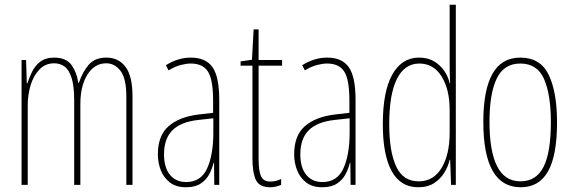

<svg xmlns="http://www.w3.org/2000/svg" viewBox="-20 -873 2416 810"><path d="M429 -630Q480 -630 509.5 -591Q539 -552 539 -467V-93H513V-465Q513 -542 488.5 -574Q464 -606 428 -606Q379 -606 349 -558.5Q319 -511 319 -434V-93H293V-448Q293 -510 282 -544.5Q271 -579 252 -592.5Q233 -606 209 -606Q171 -606 146 -579.5Q121 -553 109 -513Q97 -473 97 -430V-93H71V-620H90L93 -521H95Q103 -544 115 -569.5Q127 -595 149.5 -612.5Q172 -630 209 -630Q260 -630 282.5 -597.5Q305 -565 310 -524H313Q328 -569 354 -599.5Q380 -630 429 -630Z M785 -630Q848 -630 876.5 -589.5Q905 -549 905 -451V-93H884L883 -186H881Q875 -161 862.5 -137.5Q850 -114 826.5 -98.5Q803 -83 765 -83Q723 -83 697 -103Q671 -123 658.5 -154.5Q646 -186 646 -222Q646 -301 691 -340.5Q736 -380 818 -390L879 -397V-448Q879 -538 857 -571.5Q835 -605 785 -605Q767 -605 743 -599Q719 -593 691 -576L680 -598Q731 -630 785 -630ZM817 -367Q743 -359 707.5 -323.5Q672 -288 672 -222Q672 -166 697 -135.5Q722 -105 765 -105Q828 -105 854 -163Q880 -221 880 -313V-374Z M1121 -107Q1134 -107 1146.5 -110.5Q1159 -114 1166 -118V-93Q1156 -89 1145 -86Q1134 -83 1120 -83Q1074 -83 1059.5 -114Q1045 -145 1045 -205V-596H995V-614L1043 -621L1050 -749H1071V-620H1170V-596H1071V-201Q1071 -153 1081 -130Q1091 -107 1121 -107Z M1360 -630Q1423 -630 1451.5 -589.5Q1480 -549 1480 -451V-93H1459L1458 -186H1456Q1450 -161 1437.5 -137.5Q1425 -114 1401.5 -98.5Q1378 -83 1340 -83Q1298 -83 1272 -103Q1246 -123 1233.5 -154.5Q1221 -186 1221 -222Q1221 -301 1266 -340.5Q1311 -380 1393 -390L1454 -397V-448Q1454 -538 1432 -571.5Q1410 -605 1360 -605Q1342 -605 1318 -599Q1294 -593 1266 -576L1255 -598Q1306 -630 1360 -630ZM1392 -367Q1318 -359 1282.5 -323.5Q1247 -288 1247 -222Q1247 -166 1272 -135.5Q1297 -105 1340 -105Q1403 -105 1429 -163Q1455 -221 1455 -313V-374Z M1744 -83Q1670 -83 1632.5 -151Q1595 -219 1595 -349Q1595 -487 1635 -558.5Q1675 -630 1748 -630Q1786 -630 1812.5 -613.5Q1839 -597 1855.5 -572Q1872 -547 1877 -522H1879Q1878 -541 1877.5 -557.5Q1877 -574 1877 -590V-853H1903V-93H1883L1879 -199H1877Q1871 -172 1855 -145.5Q1839 -119 1812 -101Q1785 -83 1744 -83ZM1746 -108Q1809 -108 1843 -164.5Q1877 -221 1877 -314V-408Q1877 -496 1843 -550.5Q1809 -605 1749 -605Q1687 -605 1654.5 -540Q1622 -475 1622 -349Q1622 -235 1651 -171.5Q1680 -108 1746 -108Z M2330 -357Q2330 -217 2292 -150Q2254 -83 2177 -83Q2019 -83 2019 -359Q2019 -493 2057.5 -561.5Q2096 -630 2175 -630Q2260 -630 2295 -557Q2330 -484 2330 -357ZM2045 -359Q2045 -236 2077 -172Q2109 -108 2176 -108Q2242 -108 2273 -169Q2304 -230 2304 -358Q2304 -473 2275.5 -539Q2247 -605 2175 -605Q2106 -605 2075.5 -541.5Q2045 -478 2045 -359Z"/></svg>

Font: Noto Sans Kannada UI ExtraCondensed Thin
Style: Regular
Weight: 100
Width: 2
Designer: Jelle Bosma - Monotype Design Team
Foundry: Monotype Imaging Inc.
Version: Version 2.005; ttfautohint (v1.8.4.7-5d5b)